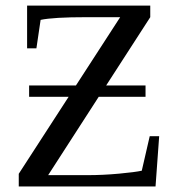

<svg xmlns="http://www.w3.org/2000/svg" viewBox="-20 -675 651 695"><path d="M47.9 -45.9 228.5 -324.7H85.4V-365.7H254.9L415 -612.8H293Q172.4 -612.8 127 -603L111.8 -500H78.1V-654.8H523.9V-612.8L364.3 -365.7H506.8V-324.7H337.4L154.3 -41H295.9Q352.5 -41 410.9 -46.4Q469.2 -51.8 493.2 -57.1L522 -182.1H556.2L543 0H47.9Z"/></svg>

Font: Liberation Serif
Style: Regular
Weight: 400
Designer: Steve Matteson
Foundry: Ascender Corporation
Version: Version 2.1.5